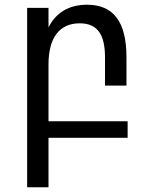

<svg xmlns="http://www.w3.org/2000/svg" viewBox="-20 -580 642 808"><path d="M94.2 208H184.1V0H517.1V-69.8H184.1V-309.1C184.1 -421.4 230.5 -481.9 315.4 -481.9C388.7 -481.9 421.9 -436.5 421.9 -338.9V-219.7H512.2V-338.9C512.2 -487.8 458 -560.1 346.2 -560.1C271.5 -560.1 215.8 -527.8 184.1 -464.8V-546.9H94.2Z"/></svg>

Font: Hack
Style: Regular
Weight: 400
Monospace: yes
Designer: Christopher Simpkins
Foundry: Christopher Simpkins
Version: Version 2.010